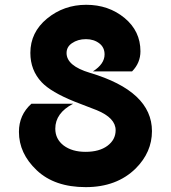

<svg xmlns="http://www.w3.org/2000/svg" viewBox="-20 -767 709 797"><path d="M335.9 9.8Q206.5 9.8 132.6 -60.1Q58.6 -129.9 58.6 -219.7Q58.6 -290 110.4 -336.4H283.7Q209.5 -297.9 209.5 -232.9Q209.5 -189.9 244.1 -163.1Q279.3 -136.7 335 -136.7Q392.1 -136.7 425.8 -161.6Q460 -187 460 -226.6Q460 -277.3 381.8 -309.6Q381.8 -309.6 289.6 -345.2Q191.4 -384.8 152.8 -425.8Q106 -475.6 106 -547.4Q106 -632.8 175.3 -689.9Q245.1 -747.1 337.9 -747.1Q430.7 -747.1 497.1 -692.4Q563 -637.7 563 -554.2Q563 -505.9 528.3 -470.7H365.7Q414.1 -501.5 414.1 -541Q414.1 -569.8 393.1 -586.4Q370.1 -604.5 336.9 -604.5Q302.7 -604.5 278.3 -587.4Q256.3 -572.3 256.3 -546.9Q256.3 -493.7 353 -464.8Q610.8 -388.2 610.8 -222.7Q610.8 -135.3 543.5 -67.9Q464.8 9.8 335.9 9.8Z"/></svg>

Font: New Shape
Style: Bold
Weight: 700
Designer: Wojciech Kalinowski "wmk69" (wmk69@o2.pl)
Foundry: Wojciech Kalinowski "wmk69" (wmk69@o2.pl)
Version: Version 2.1.1; 2021-05-14